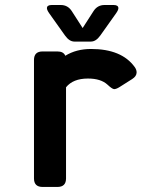

<svg xmlns="http://www.w3.org/2000/svg" viewBox="-20 -741 626 761"><path d="M220.7 -721.2Q249 -721.2 264.6 -696.8L307.6 -629.9L350.6 -696.8Q366.2 -721.2 394.5 -721.2H430.2Q449.2 -721.2 449.2 -708.5Q449.2 -701.2 439.9 -688L377.4 -600.1Q360.4 -576.2 340.3 -576.2H274.9Q254.9 -576.2 237.8 -600.1L175.3 -688Q166 -701.2 166 -708.5Q166 -721.2 185.1 -721.2ZM148.9 0Q114.7 0 114.7 -33.7V-503.4Q114.7 -537.1 148.9 -537.1H207.5Q231.9 -537.1 238.8 -520Q282.2 -546.9 340.8 -546.9Q461.9 -546.9 513.7 -475.6Q521.5 -464.8 521.5 -454.1Q521.5 -439 503.9 -427.7L453.1 -395.5Q440.4 -387.7 432.1 -387.7Q423.8 -388.7 406.2 -405.3Q379.9 -429.7 328.6 -429.7Q269.5 -429.7 241.7 -395V-33.7Q241.7 0 207.5 0Z"/></svg>

Font: Simply Mono
Style: Bold
Weight: 700
Designer: Wojciech Kalinowski "wmk69" (wmk69@o2.pl)
Foundry: Wojciech Kalinowski "wmk69" (wmk69@o2.pl)
Version: Version 1.0.0